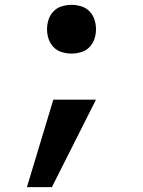

<svg xmlns="http://www.w3.org/2000/svg" viewBox="-20 -562 590 792"><path d="M91 210 200 -151H376L194 210ZM275 -341Q255 -341 235 -347Q215 -353 201 -367.5Q187 -382 180.5 -401.5Q174 -421 174 -441Q174 -462 180.5 -481.5Q187 -501 201 -515.5Q215 -530 235 -536Q255 -542 275 -542Q295 -542 315 -536Q335 -530 349 -515.5Q363 -501 369.5 -481.5Q376 -462 376 -441Q376 -421 369.5 -401.5Q363 -382 349 -367.5Q335 -353 315 -347Q295 -341 275 -341Z"/></svg>

Font: Lode Term
Style: Bold
Weight: 700
Monospace: yes
Designer: Belleve Invis
Foundry: Belleve Invis
Version: Version 29.2.0